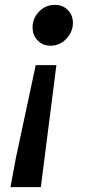

<svg xmlns="http://www.w3.org/2000/svg" viewBox="-20 -574 371 790"><path d="M46 73 127 -306H212L148 196H23ZM114 -462Q114 -498 140.5 -526Q167 -554 206 -554Q238 -554 259 -533Q280 -512 280 -479Q280 -444 253.5 -415Q227 -386 188 -386Q156 -386 135 -407.5Q114 -429 114 -462Z"/></svg>

Font: Nebula Sans Semibold
Style: Regular
Weight: 600
Italic angle: -9°
Designer: Paul D. Hunt for Adobe (as Source Sans)
Foundry: Nebula Entertainment & Broadcasting LLC
Version: Version 1.010